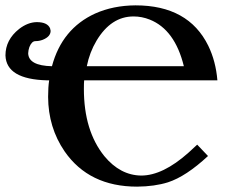

<svg xmlns="http://www.w3.org/2000/svg" viewBox="-28 -678 854 710"><path d="M465.8 -617.2Q382.8 -617.2 329.1 -527.8Q303.2 -484.4 293 -433.1H651.9Q618.7 -568.4 525.9 -605.5Q496.6 -617.2 465.8 -617.2ZM701.2 -143.1 741.2 -101.1Q659.7 -25.4 593.3 -3.9Q543.5 11.7 479 12.2Q301.3 12.2 210.9 -118.2Q150.4 -206.5 149.9 -319.8Q149.9 -356 153.8 -380.9H146Q-4.9 -384.8 -7.8 -473.1Q-7.8 -530.8 42.5 -570.8Q74.7 -595.7 107.9 -596.2Q147.5 -596.2 157.2 -573.2Q158.7 -568.4 159.2 -564Q159.2 -542.5 129.9 -530.8Q116.7 -525.9 103 -525.9Q89.4 -525.9 80.6 -503.9Q76.7 -492.7 76.2 -481Q77.6 -435.1 164.1 -433.1Q201.2 -571.8 323.7 -627.9Q390.6 -657.7 473.1 -658.2Q668.9 -658.2 742.2 -508.8Q770 -451.7 775.9 -380.9H283.2Q282.2 -371.1 282.2 -349.1Q282.2 -194.3 357.9 -100.6Q416.5 -29.8 494.1 -28.8Q574.2 -28.8 669.4 -113.8Q683.6 -126.5 701.2 -143.1Z"/></svg>

Font: Linux Libertine O
Style: Bold
Weight: 700
Designer: Philipp H. Poll
Foundry: Philipp H. Poll
Version: Version 5.0.0